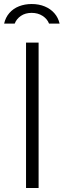

<svg xmlns="http://www.w3.org/2000/svg" viewBox="-26 -935 316 955"><path d="M103.5 -723H166V0H103.5ZM270.5 -817.5Q263.5 -847.5 244.5 -869.2Q225.5 -891 196.5 -903Q167.5 -915 131.5 -915Q97.5 -915 68.8 -903.8Q40 -892.5 20.8 -870.5Q1.5 -848.5 -5.5 -817.5H47Q56 -841 78 -856Q100 -871 131.5 -871Q162.5 -871 185.8 -856Q209 -841 218 -817.5Z"/></svg>

Font: Public Sans ExtraLight
Style: Regular
Weight: 250
Designer: The Public Sans Project Authors: Dan O. Williams and USWDS (Libre Franklin designed by Pablo Impallari and Rodrigo Fuenz
Version: Version 1.007